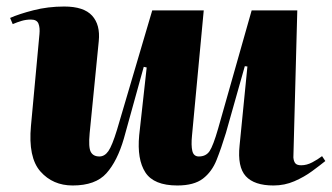

<svg xmlns="http://www.w3.org/2000/svg" viewBox="-20 -555 1018 589"><path d="M11 -500Q38 -512 82.5 -523.5Q127 -535 177 -535Q237 -535 262.5 -507Q288 -479 283 -429L255 -146Q251 -103 258.5 -89Q266 -75 285 -75Q301 -75 312.5 -91.5Q324 -108 339 -157L447 -523H605L569 -139Q566 -109 570 -92Q574 -75 590 -75Q612 -75 623 -91.5Q634 -108 649 -160L752 -523H892L880 -72Q881 -60 886 -54Q891 -48 904 -48Q921 -48 938 -57Q955 -66 968 -76L978 -61Q962 -48 937.5 -30Q913 -12 883 1Q853 14 819 14Q760 14 734 -14.5Q708 -43 715 -109L739 -351L731 -352L673 -147Q659 -101 644.5 -64.5Q630 -28 602.5 -7Q575 14 524 14Q452 14 426 -26Q400 -66 407 -140Q413 -192 418.5 -244Q424 -296 430 -348L421 -350L360 -130Q340 -61 306.5 -23.5Q273 14 203 14Q142 14 104 -29Q66 -72 75 -169L101 -450Q103 -470 98 -482.5Q93 -495 75 -495Q60 -495 46.5 -491Q33 -487 19 -481Z"/></svg>

Font: Literata 72pt ExtraBold
Style: Italic
Weight: 800
Italic angle: -2°
Designer: Latin by Veronika Burian and Jose Scaglione. Greek by Irene Vlachou. Cyrillic by Vera Evstafieva
Foundry: TypeTogether
Version: Version 3.002